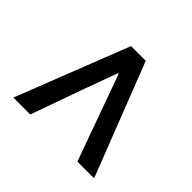

<svg xmlns="http://www.w3.org/2000/svg" viewBox="-112 -769 793 793"><g transform="rotate(-45 284.5 -373.0)"><path d="M38.1 -137.7V-235.4L262.7 -316.4L415 -371.1V-375L262.7 -430.7L38.1 -510.7V-609.4L532.2 -416V-330.1Z"/></g></svg>

Font: Gen Shin Gothic Medium
Style: Regular
Weight: 500
Designer: [Source Han Sans]
Ryoko NISHIZUKA  (kana & ideographs); Paul D. Hunt (Latin, Greek & Cyrillic); Wenlong ZHANG  (bopomofo
Version: Version 1.002.20150607